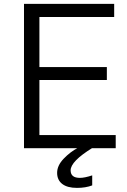

<svg xmlns="http://www.w3.org/2000/svg" viewBox="-20 -751 645 973"><path d="M101.6 0V-731.4H558.6V-665H179.7V-411.1H521.5V-345.7H179.7V-66.4H566.4V0ZM269.5 125Q269.5 87.9 302.7 53.2Q335.9 18.6 375 -2H449.2Q337.9 66.4 337.9 112.3Q337.9 150.4 384.8 150.4Q409.2 150.4 447.3 137.7V188.5Q414.1 201.2 370.1 201.2Q321.3 201.2 295.4 181.2Q269.5 161.1 269.5 125Z"/></svg>

Font: Gothic A1
Style: Regular
Weight: 400
Designer: HanYang I&C Co.,Ltd.
Foundry: HanYang I&C Co.,Ltd.
Version: Version 2.50